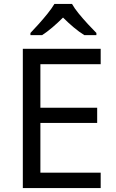

<svg xmlns="http://www.w3.org/2000/svg" viewBox="-20 -964 596 984"><path d="M496 0H97V-714H496V-635H187V-412H478V-334H187V-79H496ZM349 -944Q361 -922 383.5 -894.5Q406 -867 430.5 -840.5Q455 -814 474 -795V-784H412Q386 -800 358 -823.5Q330 -847 303 -874Q276 -847 249 -824Q222 -801 196 -784H136V-795Q155 -815 178.5 -841Q202 -867 224 -894.5Q246 -922 259 -944Z"/></svg>

Font: Noto Sans Batak
Style: Regular
Weight: 400
Designer: Monotype Design Team
Foundry: Monotype Imaging Inc.
Version: Version 2.002; ttfautohint (v1.8.4.7-5d5b)